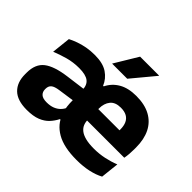

<svg xmlns="http://www.w3.org/2000/svg" viewBox="-154 -906 1138 1138"><g transform="rotate(45 415.0 -337.0)"><path d="M600.9 12.9Q494.7 12.9 433.5 -22.4Q372.2 -57.8 351.9 -119.2L342.2 -146.2Q337.1 -172.1 335.8 -196.3Q334.5 -220.5 334.7 -244.1L332.7 -303.9Q332.7 -345.1 307.9 -364.5Q283.1 -383.8 227.8 -383.8Q178.2 -383.8 133.7 -371.4Q89.2 -359 50 -342.8L62.8 -461.7Q84.2 -472.9 111.1 -482.6Q138 -492.4 170.1 -498.4Q202.2 -504.3 238.8 -504.3Q306.7 -504.3 345.7 -478Q384.7 -451.6 401.8 -409.6H406.9Q429.3 -455.5 473.4 -481Q517.5 -506.5 584.1 -506.5Q654.9 -506.5 702.7 -480.4Q750.4 -454.3 774.6 -405.8Q798.7 -357.2 798.7 -288.9V-272.5Q798.7 -253.4 797.1 -233.6Q795.4 -213.8 792.2 -196.8H654.5Q656.2 -225.9 656.8 -251.6Q657.4 -277.2 657.4 -298.2Q657.4 -329 647.8 -349.8Q638.3 -370.7 618.7 -381.6Q599 -392.5 568.4 -392.5Q522.4 -392.5 501 -366.1Q479.5 -339.7 479.5 -296.6V-252.5L480.2 -236.5V-202.3Q480.2 -182.5 487.3 -165.3Q494.3 -148.1 510.8 -135Q527.3 -121.9 555.6 -114.6Q583.9 -107.2 626.5 -107.2Q670.7 -107.2 711.9 -115.9Q753.2 -124.6 791.1 -139.7L778.6 -24.9Q746.3 -7.1 701.1 2.9Q656 12.9 600.9 12.9ZM182.4 11.7Q103.4 11.7 65 -25.8Q26.5 -63.2 26.5 -131V-144.3Q26.5 -217.1 71.3 -251.7Q116.1 -286.3 213.3 -299L345.3 -316.5L354.3 -224.6L237.3 -207.7Q201.8 -202.8 187.5 -190.8Q173.1 -178.8 173.1 -155.4V-151.8Q173.1 -129.5 187.6 -116.4Q202.1 -103.2 234.1 -103.2Q264.2 -103.2 285.7 -111.7Q307.1 -120.2 321.5 -134.7Q335.8 -149.1 342.8 -166.2L386.5 -89.1H360.8Q346.7 -61.2 325.6 -38.5Q304.4 -15.7 270.2 -2Q236 11.7 182.4 11.7ZM414.5 -196.8V-291.7H761.4V-196.8ZM435 -686.8H593.8V-684.9L473.5 -540.2H347.4V-541.7Z"/></g></svg>

Font: Anek Latin Medium
Style: Regular
Weight: 500
Designer: Yesha Goshar
Foundry: Ek Type
Version: Version 1.003